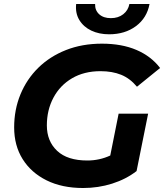

<svg xmlns="http://www.w3.org/2000/svg" viewBox="-20 -931 823 963"><path d="M397 12Q291 12 213.5 -26.5Q136 -65 93.5 -133Q51 -201 51 -292Q51 -381 82.5 -457.5Q114 -534 172 -591Q230 -648 311 -680Q392 -712 491 -712Q591 -712 664.5 -680.5Q738 -649 783 -590L667 -496Q632 -538 587.5 -556Q543 -574 484 -574Q402 -574 341.5 -538.5Q281 -503 248 -441Q215 -379 215 -302Q215 -223 266.5 -174.5Q318 -126 418 -126Q479 -126 533 -151L575 -361H723L665 -73Q612 -32 542.5 -10Q473 12 397 12ZM527 -759Q477 -759 438 -777.5Q399 -796 378 -830.5Q357 -865 362 -911H457Q456 -879 477.5 -859.5Q499 -840 536 -840Q573 -840 598 -859.5Q623 -879 629 -911H730Q717 -841 662 -800Q607 -759 527 -759Z"/></svg>

Font: Montserrat
Style: Bold Italic
Weight: 700
Italic angle: -11.3°
Designer: Julieta Ulanovsky
Foundry: Julieta Ulanovsky
Version: Version 9.000; ttfautohint (v1.8.4.7-5d5b)